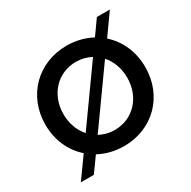

<svg xmlns="http://www.w3.org/2000/svg" viewBox="-182 -946 1186 1193"><g transform="rotate(-30 410.5 -350.0)"><path d="M411 10C616 10 769 -142 769 -350C769 -462 725 -558 652 -622L757 -770H664L590 -666C538 -694 477 -710 411 -710C205 -710 52 -557 52 -350C52 -238 96 -143 170 -78L64 70H157L232 -34C284 -6 345 10 411 10ZM411 -106C371 -106 334 -116 302 -133L578 -520C616 -477 639 -418 639 -350C639 -209 541 -106 411 -106ZM182 -350C182 -491 280 -594 411 -594C451 -594 487 -584 519 -567L243 -180C205 -223 182 -282 182 -350Z"/></g></svg>

Font: Chess Sans SemiBold
Style: Regular
Weight: 600
Designer: Wolf Bōese
Foundry: Wolf Bōese
Version: Version 7.223;Glyphs 3.3 (3306)